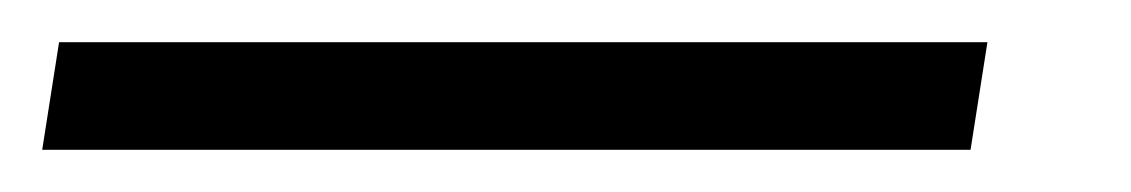

<svg xmlns="http://www.w3.org/2000/svg" viewBox="-58 -20 536 91"><path d="M-38 51 -30 0H410L402 51Z"/></svg>

Font: Nunito Sans 7pt SemiCondensed Light
Style: Italic
Weight: 300
Width: 4
Italic angle: -9°
Designer: Vernon Adams
Foundry: Vernon Adams
Version: Version 3.101;gftools[0.9.27]